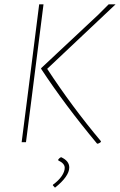

<svg xmlns="http://www.w3.org/2000/svg" viewBox="-20 -657 554 887"><path d="M125 -195 100 0H80L105 -195L161 -637H181ZM198 -339Q314 -162 446 -5V-1Q442 3 432 7L428 6Q279 -173 170 -339V-342L435 -590L482 -637H514ZM300 117Q300 137 283 161Q266 185 234 210L224 199L225 196Q251 177 265 156.5Q279 136 279 118Q279 98 249 84V80Q254 73 262 69Q300 86 300 117Z"/></svg>

Font: Luna Sans Thin
Style: Italic
Weight: 250
Italic angle: -7°
Designer: Juan Pablo del Peral
Foundry: Huerta Tipografica
Version: Version 2.001; ttfautohint (v1.5)